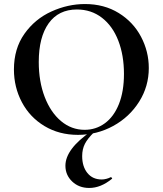

<svg xmlns="http://www.w3.org/2000/svg" viewBox="-20 -656 806 951"><path d="M49 -312Q49 -415 101 -488.5Q153 -562 234.5 -599Q316 -636 401 -636Q496 -636 568 -591.5Q640 -547 678.5 -474Q717 -401 717 -319Q717 -228 669 -152Q621 -76 540.5 -32Q460 12 366 12Q273 12 200.5 -31.5Q128 -75 88.5 -149.5Q49 -224 49 -312ZM594 -290Q594 -382 566 -454.5Q538 -527 485 -568Q432 -609 361 -609Q270 -609 221 -540.5Q172 -472 172 -349Q172 -252 201.5 -175.5Q231 -99 282.5 -56Q334 -13 399 -13Q455 -13 499.5 -45.5Q544 -78 569 -140.5Q594 -203 594 -290ZM387 117Q387 169 413 201Q439 233 484 233Q495 233 508 229.5Q521 226 527 222H529Q532 222 534.5 225Q537 228 534 230Q479 275 422 275Q371 275 337.5 243Q304 211 304 165Q304 82 432 -6L446 -1Q414 30 400.5 56.5Q387 83 387 117Z"/></svg>

Font: Cormorant Unicase
Style: Bold
Weight: 700
Designer: Christian Thalmann (Catharsis Fonts)
Foundry: Catharsis Fonts
Version: Version 4.000